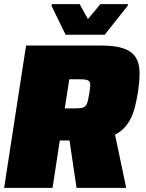

<svg xmlns="http://www.w3.org/2000/svg" viewBox="-22 -908 707 928"><path d="M0 0ZM-2 0 104 -688H466Q535 -688 575 -674Q615 -660 633.5 -631.5Q652 -603 652.5 -559.5Q653 -516 644 -458Q638 -423 630.5 -392.5Q623 -362 610.5 -336.5Q598 -311 579.5 -291Q561 -271 534 -257L588 0H348L314 -229H267L232 0ZM291 -384H333Q354 -384 367.5 -385.5Q381 -387 389 -394Q397 -401 401 -415Q405 -429 409 -454Q413 -478 414 -492Q415 -506 410 -513.5Q405 -521 392 -523Q379 -525 354 -525H313ZM227 -740ZM295 -740 227 -880 229 -888H363L403 -816L463 -888H597L595 -880L484 -740Z"/></svg>

Font: Azeri Sans Black
Style: Italic
Weight: 900
Designer: Hector Gatti & Omnibus-Type (original fonts) / Cristiano Sobral (main changes and remastering)
Foundry: Omnibus-Type
Version: Version 0.07;August 21, 2020;FontCreator 13.0.0.2681 64-bit;